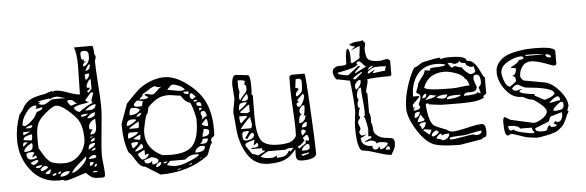

<svg xmlns="http://www.w3.org/2000/svg" viewBox="-47 -848 3123 1023"><g transform="rotate(-5 1514.5 -337.0)"><path d="M256 2Q248 3 230 3Q141 3 85 -67Q29 -137 29 -231Q29 -295 53 -363Q56 -366 67 -381Q78 -396 78 -397V-400Q98 -431 124 -443Q150 -455 195 -462Q201 -463 216.5 -469Q232 -475 239 -475V-468Q245 -475 258 -475Q280 -475 321.5 -459.5Q363 -444 384 -444Q384 -465 385.5 -528Q387 -591 387 -593Q387 -665 374 -696H472Q476 -696 479 -659Q478 -658 478 -656Q478 -653 481.5 -646Q485 -639 485 -638Q485 -628 479 -616Q479 -574 485 -492Q491 -410 491 -370Q491 -326 481.5 -239.5Q472 -153 472 -110Q472 -94 476 -61.5Q480 -29 480 -13Q480 0 477 4Q474 8 461 8Q427 8 414 3Q401 -2 380 -24Q371 -24 328 -8.5Q285 7 266 7Q259 7 256 2ZM281 -42Q269 -42 256 -35Q243 -28 243 -16Q284 -16 295 -41Q294 -41 288 -41.5Q282 -42 281 -42ZM201 -30Q201 -24 208 -24Q214 -24 218.5 -28Q223 -32 223 -38Q214 -38 201 -30ZM418 -30V-24H442Q440 -31 429 -31L424 -30Q420 -30 418 -30ZM248 -44Q233 -44 232 -30Q248 -32 248 -44ZM387 -111Q384 -108 347 -77Q310 -46 306 -30Q325 -32 356.5 -59.5Q388 -87 388 -107Q388 -108 388 -109ZM165 -41Q166 -36 178 -36Q187 -36 190 -41.5Q193 -47 195 -61Q168 -48 165 -41ZM139 -61Q144 -54 150 -54H149L156 -56Q162 -58 170 -62.5Q178 -67 182 -73Q174 -80 164 -80Q153 -80 142 -65Q140 -62 139 -61ZM442 -68Q428 -68 428 -53Q442 -53 442 -68ZM405 -79V-59Q412 -59 418.5 -65.5Q425 -72 425 -79ZM115 -79Q118 -72 128 -72Q143 -72 152 -86H147Q130 -86 115 -79ZM139 -178Q145 -169 155.5 -150.5Q166 -132 170.5 -126Q175 -120 185 -109.5Q195 -99 205 -95.5Q215 -92 231.5 -89Q248 -86 270 -86Q318 -86 352.5 -123Q387 -160 387 -208Q387 -282 356 -320Q334 -346 303.5 -370.5Q273 -395 251 -395Q244 -395 233.5 -389.5Q223 -384 214.5 -377.5Q206 -371 198 -364.5Q190 -358 189 -357Q157 -330 147.5 -303.5Q138 -277 138 -233Q138 -226 138.5 -207.5Q139 -189 139 -178ZM89 -103Q101 -91 105 -91Q113 -91 121.5 -97.5Q130 -104 133 -111Q130 -116 125 -116Q121 -116 106.5 -110Q92 -104 89 -103ZM430 -116Q415 -116 399 -98H404Q410 -97 411 -97Q430 -97 442 -103Q442 -111 439.5 -113.5Q437 -116 430 -116ZM72 -150Q72 -121 96 -121Q114 -121 128 -129L121 -141Q106 -135 104 -129L103 -132Q103 -142 115 -154Q113 -160 102 -160Q72 -160 72 -150ZM442 -154Q431 -154 418 -141Q425 -140 426 -140Q442 -140 442 -154ZM442 -180Q423 -180 414 -173.5Q405 -167 405 -147L414 -152Q423 -156 427.5 -159Q432 -162 437 -168Q442 -174 442 -180ZM104 -208Q62 -186 62 -164Q86 -164 97.5 -170Q109 -176 109 -197Q109 -207 104 -208ZM442 -208Q420 -202 420 -188Q432 -188 437 -191.5Q442 -195 442 -208ZM75 -215Q64 -215 61 -210.5Q58 -206 58 -194Q66 -194 84 -215ZM430 -215Q420 -215 418 -208Q422 -208 436 -215ZM64 -230 65 -227 104 -222Q111 -222 111 -254Q97 -254 80.5 -247.5Q64 -241 64 -230ZM436 -252Q421 -237 421 -226Q443 -226 449 -238Q455 -250 455 -273L454 -280Q454 -286 454 -294Q454 -302 454 -307Q440 -304 428.5 -292Q417 -280 417 -267Q417 -257 420 -254.5Q423 -252 436 -252ZM65 -270V-252L104 -270ZM116 -303Q97 -303 78 -289Q80 -289 86 -288.5Q92 -288 93 -288Q100 -288 102.5 -288Q105 -288 109 -289.5Q113 -291 114.5 -294Q116 -297 116 -303ZM65 -307Q65 -306 69 -303.5Q73 -301 75 -301Q87 -301 112 -323.5Q137 -346 139 -357Q140 -358 143 -363.5Q146 -369 146 -370Q149 -372 157.5 -374.5Q166 -377 172 -381Q178 -385 178 -391Q178 -392 178 -392L177 -394Q162 -388 133 -388Q147 -388 147 -400Q147 -406 141 -406Q115 -406 90 -370.5Q65 -335 65 -307ZM456 -342Q430 -342 411 -313Q456 -313 456 -342ZM411 -338Q386 -338 380 -332V-324Q404 -324 418 -338ZM344 -375Q356 -355 374 -351Q411 -379 448 -394Q442 -400 442 -406Q442 -410 448.5 -426Q455 -442 455 -449H442L411 -413Q410 -410 410 -409Q410 -406 417 -403Q424 -400 430 -400Q419 -395 389 -391Q359 -387 344 -375ZM462 -385Q436 -385 405 -357L411 -356Q417 -356 418 -356Q432 -356 439.5 -357Q447 -358 454.5 -365Q462 -372 462 -385ZM313 -413Q315 -408 321.5 -398Q328 -388 334 -388Q336 -388 368 -400Q354 -400 348.5 -409.5Q343 -419 324 -419Q314 -419 313 -413ZM157 -413Q174 -406 182 -406Q195 -406 212.5 -418.5Q230 -431 239 -431H306Q303 -431 285 -436.5Q267 -442 263 -443Q236 -443 220 -431V-437Q174 -431 157 -424L171 -418ZM423 -456 430 -449 448 -468V-520Q440 -520 431.5 -506Q423 -492 423 -483Q423 -475 430 -475Q432 -475 435 -475.5Q438 -476 439 -476Q439 -469 437 -467Q435 -465 431 -463Q427 -461 423 -456ZM418 -542Q418 -523 423 -518Q442 -529 442 -551Q418 -551 418 -542ZM442 -598 423 -567Q450 -567 450 -598ZM436 -616Q413 -611 413 -591Q428 -591 438.5 -606.5Q449 -622 449 -638Q449 -651 448.5 -656Q448 -661 443 -667Q438 -673 428 -673Q420 -673 416.5 -672.5Q413 -672 410 -670.5Q407 -669 406 -665Q405 -661 405 -653Q405 -626 417 -626L423 -628L418 -616Z M775 19 697 -30Q672 -30 649.5 -68Q627 -106 615 -114Q591 -173 591 -267L629 -373Q630 -375 656 -401.5Q682 -428 695 -440Q722 -464 762 -480Q802 -496 838 -496Q889 -496 943 -460Q1016 -411 1047.5 -349Q1079 -287 1079 -197Q1079 -194 1078.5 -179.5Q1078 -165 1078 -164Q1076 -160 1067.5 -154.5Q1059 -149 1059 -139Q1059 -129 1065 -126Q1056 -126 1046 -94.5Q1036 -63 1029 -58Q926 19 775 19ZM881 -4Q870 -4 868 4L887 -3L884 -4ZM813 -29Q834 -20 864 -20Q883 -20 913 -30.5Q943 -41 964 -52Q985 -63 985 -65V-72Q984 -72 975.5 -72Q967 -72 965.5 -72Q964 -72 957.5 -71.5Q951 -71 948.5 -70Q946 -69 941 -67.5Q936 -66 932 -63.5Q928 -61 924 -58Q912 -49 911 -49H831ZM948 -29 929 -21 932 -20Q935 -20 936 -20Q946 -20 948 -29ZM783 -48Q772 -48 763.5 -40.5Q755 -33 755 -23Q783 -23 783 -48ZM736 -58V-38Q748 -38 759 -43Q770 -48 770 -58Q770 -65 756.5 -71Q743 -77 736 -77H733Q730 -76 713.5 -71Q697 -66 695 -65Q695 -46 714 -46Q727 -46 736 -58ZM810 -47Q796 -47 794 -40H797Q800 -39 801 -39Q811 -39 819 -46H815Q811 -47 810 -47ZM1002 -52Q994 -52 991 -46L1004 -52ZM665 -99V-95Q678 -69 686 -69Q697 -69 709 -77.5Q721 -86 721 -97Q705 -97 701 -89V-120L665 -102ZM708 -225Q707 -219 707 -209Q707 -125 794 -83Q798 -83 818 -82Q838 -81 841 -81Q928 -81 959.5 -122Q991 -163 991 -253Q991 -269 982.5 -300.5Q974 -332 966 -348Q939 -354 917 -391Q907 -391 885.5 -395Q864 -399 853 -399Q819 -399 796 -387Q773 -375 745 -348Q740 -343 737.5 -326Q735 -309 727 -305Q723 -296 716 -265.5Q709 -235 708 -225ZM1006 -114Q993 -114 981.5 -104Q970 -94 970 -81Q1023 -81 1023 -108Q1023 -114 1006 -114ZM652 -120V-114Q670 -117 695 -132Q695 -152 686 -152L683 -151ZM1014 -151Q1014 -135 998 -126Q999 -126 1006 -125.5Q1013 -125 1014 -125Q1042 -125 1042 -151ZM633 -157 640 -132Q641 -133 645.5 -135.5Q650 -138 652 -139.5Q654 -141 658 -144.5Q662 -148 664.5 -150.5Q667 -153 668.5 -156.5Q670 -160 670 -164Q660 -165 659 -165Q633 -165 633 -157ZM1024 -203Q1024 -193 1019.5 -183Q1015 -173 1015 -162Q1053 -162 1053 -188Q1053 -203 1024 -203ZM647 -182 677 -175Q686 -175 686 -202Q682 -202 667.5 -195Q653 -188 647 -182ZM674 -218H629Q619 -218 619 -187Q630 -187 652 -197.5Q674 -208 674 -218ZM1016 -230Q1024 -217 1050 -217Q1050 -256 1041 -256ZM683 -274Q678 -270 655.5 -258Q633 -246 629 -238H677Q683 -238 683 -274ZM649 -287Q618 -287 618 -254Q637 -254 670 -280Q670 -287 655 -287Q653 -287 651 -286H650ZM1023 -266V-265Q1023 -263 1020.5 -259.5Q1018 -256 1016 -256Q1017 -256 1018 -255.5Q1019 -255 1020 -255Q1022 -255 1029 -261L1036 -267Q1047 -267 1047 -274Q1047 -280 1042.5 -289.5Q1038 -299 1032 -299Q1016 -299 1016 -287Q1016 -282 1019.5 -275.5Q1023 -269 1023 -266ZM698 -318Q692 -318 683 -311Q674 -304 674 -298Q694 -298 701 -317Q699 -318 698 -318ZM1010 -317V-303Q1015 -303 1019.5 -307.5Q1024 -312 1024 -317ZM656 -348Q638 -348 638 -310Q683 -310 695 -336Q679 -348 656 -348ZM997 -339Q997 -326 1024 -326Q1024 -348 1011 -348Q997 -348 997 -339ZM665 -364Q665 -352 682 -352Q708 -352 708 -354L714 -379Q690 -385 686 -385Q683 -385 674.5 -377Q666 -369 665 -364ZM985 -361V-352Q1002 -352 1004 -361ZM966 -385Q966 -370 979 -366Q998 -378 998 -379Q996 -381 990.5 -386Q985 -391 981 -395Q977 -399 976 -399Q966 -399 966 -385ZM714 -416Q716 -413 716 -410Q716 -406 707.5 -400.5Q699 -395 699 -389H713Q745 -389 745 -398L727 -410Q727 -416 733 -416Q739 -416 751 -412.5Q763 -409 765 -409Q777 -409 795 -428Q813 -447 825 -447Q823 -446 810 -446Q792 -446 788 -453Q774 -453 749.5 -436Q725 -419 714 -416ZM934 -410Q934 -396 961 -396V-410ZM850 -428Q853 -428 882 -422Q911 -416 924 -416Q934 -416 943 -422Q933 -435 912.5 -444Q892 -453 877 -453Q874 -453 863.5 -443Q853 -433 850 -428Z M1502 -53Q1501 -53 1483.5 -32.5Q1466 -12 1436 0Q1406 12 1354 12Q1281 12 1242 -49.5Q1203 -111 1197 -197Q1197 -200 1194 -234Q1191 -268 1190 -271V-284Q1202 -344 1202 -351Q1202 -355 1199.5 -385.5Q1197 -416 1197 -419V-429Q1197 -444 1202.5 -459.5Q1208 -475 1221 -475L1283 -468Q1297 -468 1297 -408Q1297 -386 1295 -364L1301 -358Q1301 -335 1300.5 -297Q1300 -259 1300 -244Q1300 -155 1321.5 -120Q1343 -85 1413 -85Q1451 -85 1474 -92Q1497 -99 1511 -123Q1511 -129 1511.5 -141Q1512 -153 1512 -159Q1512 -195 1507.5 -267Q1503 -339 1503 -376Q1503 -442 1505 -444L1516 -450H1585Q1590 -450 1600 -264.5Q1610 -79 1610 -18Q1602 10 1536 10Q1515 10 1508 3Q1501 -4 1501 -24Q1501 -31 1501.5 -41Q1502 -51 1502 -53ZM1314 -30Q1330 -18 1367 -18Q1390 -18 1400 -30V-16Q1429 -16 1442.5 -22Q1456 -28 1468 -49L1475 -43L1493 -61Q1491 -61 1486 -61.5Q1481 -62 1480 -62Q1461 -62 1449 -55H1357Q1353 -55 1336.5 -45Q1320 -35 1314 -30ZM1531 -23 1540 -14 1573 -25V-30ZM1270 -49Q1294 -42 1301 -37L1338 -55V-61H1326V-74H1270V-81Q1271 -81 1275 -80.5Q1279 -80 1283 -80Q1307 -80 1307 -92Q1307 -102 1301 -105L1283 -92Q1283 -98 1286 -107Q1289 -116 1289 -123Q1286 -121 1272.5 -118Q1259 -115 1249 -110.5Q1239 -106 1239 -98L1240 -92ZM1571 -75Q1560 -75 1548.5 -64Q1537 -53 1536 -43L1542 -42Q1548 -42 1553 -42Q1579 -42 1579 -57Q1579 -75 1571 -75ZM1516 -66Q1516 -62 1523 -55L1560 -80V-96Q1563 -96 1568 -94Q1573 -92 1574 -92Q1579 -92 1579 -105Q1579 -108 1575.5 -116Q1572 -124 1571 -124Q1566 -124 1560.5 -120Q1555 -116 1551 -113L1548 -110Q1548 -100 1555 -98Q1546 -84 1533.5 -75Q1521 -66 1516 -66ZM1227 -155Q1227 -154 1227 -151Q1227 -148 1227 -146.5Q1227 -145 1227 -142Q1227 -139 1227.5 -137.5Q1228 -136 1228.5 -133.5Q1229 -131 1230 -129.5Q1231 -128 1232 -126.5Q1233 -125 1235 -124Q1237 -123 1239 -122.5Q1241 -122 1244 -122Q1260 -122 1274.5 -128.5Q1289 -135 1289 -148Q1289 -160 1277 -160Q1274 -159 1265 -148Q1256 -137 1252 -129L1240 -135Q1261 -159 1264 -172Q1260 -172 1250.5 -171.5Q1241 -171 1237.5 -170.5Q1234 -170 1230.5 -166Q1227 -162 1227 -155ZM1541 -139Q1541 -125 1548 -123Q1567 -142 1567 -144Q1567 -147 1560 -150.5Q1553 -154 1548 -154Q1541 -154 1541 -139ZM1575 -193Q1565 -193 1556 -184.5Q1547 -176 1547 -165Q1565 -165 1570 -169.5Q1575 -174 1575 -193ZM1277 -246Q1251 -224 1221 -185H1277Q1278 -185 1280.5 -192Q1283 -199 1283 -203Q1283 -210 1280 -224Q1277 -238 1277 -246ZM1555 -235Q1535 -235 1535 -189Q1550 -189 1560.5 -201Q1571 -213 1571 -228H1560Q1570 -236 1570 -283Q1557 -283 1549 -273Q1541 -263 1541 -250Q1544 -235 1555 -235ZM1219 -253Q1219 -216 1227 -216L1259 -246V-253ZM1227 -271 1264 -266H1259Q1262 -266 1268 -269Q1274 -272 1277 -272V-309Q1277 -311 1276 -311Q1273 -311 1263 -304Q1253 -297 1242 -288Q1231 -279 1227 -277ZM1529 -293Q1529 -288 1532 -282Q1535 -276 1539 -276Q1551 -276 1562 -298Q1573 -320 1573 -333Q1573 -335 1570.5 -339.5Q1568 -344 1566 -344L1536 -314L1535 -312Q1535 -303 1548 -303Q1543 -303 1536 -299Q1529 -295 1529 -293ZM1265 -326Q1238 -326 1229.5 -319.5Q1221 -313 1221 -284Q1265 -314 1265 -326ZM1270 -370Q1243 -347 1240 -333Q1252 -333 1256 -333Q1260 -333 1265.5 -335Q1271 -337 1272.5 -341.5Q1274 -346 1274 -354Q1274 -358 1270 -370ZM1536 -333Q1558 -346 1562.5 -357.5Q1567 -369 1567 -403Q1567 -426 1551 -426Q1548 -426 1542.5 -425.5Q1537 -425 1536 -425L1530 -379Q1547 -375 1547 -371Q1547 -369 1538.5 -360Q1530 -351 1530 -342Q1530 -333 1536 -333ZM1227 -355Q1227 -340 1233 -339Q1236 -348 1253.5 -365.5Q1271 -383 1271 -397Q1271 -414 1266 -417L1261 -420Q1261 -424 1265 -435Q1265 -445 1227 -445V-407L1232 -384Q1232 -380 1229.5 -371.5Q1227 -363 1227 -355Z M1862 -14Q1829 -14 1829 -141Q1829 -160 1833 -190Q1837 -220 1837 -230Q1837 -278 1824 -391Q1816 -392 1789.5 -398Q1763 -404 1755 -404Q1750 -404 1743 -418.5Q1736 -433 1736 -442Q1736 -459 1747.5 -467Q1759 -475 1773 -474.5Q1787 -474 1799 -475.5Q1811 -477 1812 -483Q1812 -551 1824 -563Q1837 -558 1837 -516Q1837 -508 1837 -498L1836 -489L1842 -483L1853 -488Q1865 -494 1875.5 -500.5Q1886 -507 1886 -512Q1886 -513 1885.5 -516Q1885 -519 1885 -521V-520Q1891 -557 1891 -570H1889Q1885 -570 1864 -560.5Q1843 -551 1842 -551Q1847 -556 1867 -570Q1847 -574 1836 -582Q1849 -593 1874.5 -594.5Q1900 -596 1910 -600Q1910 -596 1916 -590.5Q1922 -585 1922 -582Q1922 -581 1919 -570Q1916 -559 1916 -557Q1916 -508 1931 -495.5Q1946 -483 1990 -483Q1997 -483 2010 -486Q2023 -489 2032 -489Q2035 -489 2040.5 -484.5Q2046 -480 2046 -477V-403L2039 -397Q1949 -397 1916 -391Q1916 -390 1916.5 -387.5Q1917 -385 1917 -384Q1917 -374 1910.5 -353Q1904 -332 1904 -323Q1904 -321 1906.5 -318.5Q1909 -316 1910 -316V-212Q1917 -205 1917 -181Q1917 -176 1917 -170Q1917 -164 1916.5 -160.5Q1916 -157 1916 -156Q1921 -155 1922 -142.5Q1923 -130 1924.5 -115.5Q1926 -101 1944 -87Q1962 -73 1996 -70L2003 -69Q2011 -68 2013 -68Q2015 -68 2020.5 -66Q2026 -64 2027.5 -61.5Q2029 -59 2031 -55Q2033 -51 2033 -45Q2033 -32 2031 -23Q2029 -14 2027 -9.5Q2025 -5 2019 5Q2013 15 2009 22Q1983 20 1933 3.5Q1883 -13 1862 -14ZM1996 -27Q1982 -19 1982 -8H2005Q2005 -24 1996 -27ZM1912 -35Q1912 -14 1927 -14Q1941 -14 1947 -27Q1948 -27 1950 -25.5Q1952 -24 1953 -24V-13Q1977 -13 1996 -39Q1994 -51 1953 -51Q1943 -51 1934 -45Q1935 -46 1935 -49Q1935 -55 1924 -59.5Q1913 -64 1907 -64Q1901 -64 1890.5 -61Q1880 -58 1873 -58Q1874 -61 1883.5 -66Q1893 -71 1901 -74L1910 -77L1911 -79Q1911 -88 1904 -88Q1903 -88 1900 -87.5Q1897 -87 1895 -87Q1895 -90 1896.5 -106.5Q1898 -123 1898 -125Q1897 -137 1892 -161Q1887 -185 1886 -187L1879 -193L1886 -199Q1886 -200 1886.5 -209Q1887 -218 1887 -222Q1887 -244 1882.5 -285.5Q1878 -327 1878 -350Q1866 -350 1860 -335.5Q1854 -321 1854 -307Q1854 -295 1857 -291Q1860 -287 1860 -286Q1860 -282 1856.5 -277Q1853 -272 1853 -263Q1853 -242 1863 -242Q1865 -242 1867 -243Q1862 -243 1858 -227.5Q1854 -212 1854 -199Q1861 -199 1861 -194Q1861 -190 1854 -180.5Q1847 -171 1847 -170Q1847 -158 1852 -148Q1857 -138 1857 -134Q1857 -126 1848 -113Q1855 -95 1860 -95Q1878 -95 1886 -101Q1882 -95 1870.5 -89Q1859 -83 1854 -82Q1854 -35 1912 -35ZM1848 -361Q1848 -342 1854 -341Q1880 -361 1880 -384L1879 -391Q1867 -391 1857.5 -380.5Q1848 -370 1848 -361ZM1891 -434Q1886 -431 1871.5 -423Q1857 -415 1849 -409Q1841 -403 1841 -397H1854L1891 -428ZM1762 -437Q1762 -431 1784.5 -426Q1807 -421 1817 -421L1873 -465H1886L1854 -434V-428L1916 -459Q1909 -462 1897.5 -476Q1886 -490 1880 -490Q1866 -490 1866 -477H1873Q1865 -464 1837 -456Q1809 -448 1785.5 -444Q1762 -440 1762 -437ZM1991 -453 1960 -452Q1952 -451 1937 -441.5Q1922 -432 1922 -428V-420Q1927 -420 1942.5 -429Q1958 -438 1960 -440L1947 -421Q1959 -421 1981 -424.5Q2003 -428 2014 -428L2021 -452Q2018 -452 2005.5 -452.5Q1993 -453 1991 -453ZM1947 -459Q1933 -459 1922 -440Q1927 -441 1938.5 -447.5Q1950 -454 1953 -459Z M2109 -219Q2109 -269 2127 -329Q2145 -389 2171 -432Q2172 -431 2173 -431Q2179 -431 2197.5 -443.5Q2216 -456 2221 -456Q2290 -472 2313 -472V-463Q2333 -470 2362 -470Q2452 -470 2452 -443Q2478 -443 2495 -421.5Q2512 -400 2522.5 -375Q2533 -350 2541 -346V-260L2523 -247L2528 -241Q2501 -220 2410 -220Q2314 -220 2297.5 -221Q2281 -222 2232 -229Q2231 -235 2226 -235Q2225 -235 2221 -234Q2217 -233 2215 -233Q2215 -204 2222.5 -169Q2230 -134 2245 -118Q2253 -110 2282 -99Q2311 -88 2313 -87Q2331 -74 2344 -74Q2370 -74 2423.5 -87Q2477 -100 2502 -100Q2524 -100 2524 -59Q2524 -39 2520.5 -34Q2517 -29 2509.5 -28Q2502 -27 2497 -20Q2491 -18 2380 0Q2286 0 2245 -13Q2198 -28 2153.5 -98Q2109 -168 2109 -219ZM2257 -44Q2279 -38 2282 -37Q2287 -32 2288 -32Q2303 -32 2314.5 -41.5Q2326 -51 2326 -65Q2288 -65 2288 -56Q2288 -59 2284.5 -64Q2281 -69 2279 -69Q2277 -69 2266.5 -59.5Q2256 -50 2256 -47Q2257 -45 2257 -44ZM2325 -37Q2330 -32 2331 -32Q2351 -32 2396 -40.5Q2441 -49 2455 -49L2461 -46L2467 -44Q2499 -44 2499 -65Q2480 -65 2449.5 -57.5Q2419 -50 2405 -49Q2395 -49 2377 -48Q2359 -47 2345 -46L2331 -44ZM2232 -62Q2232 -61 2235 -58.5Q2238 -56 2239 -56Q2248 -58 2259 -65Q2270 -72 2270 -75Q2270 -79 2268 -82Q2266 -85 2264 -86Q2262 -87 2261 -87Q2252 -87 2242 -78.5Q2232 -70 2232 -62ZM2189 -94 2221 -68Q2233 -86 2233 -91L2232 -94L2196 -99ZM2171 -124Q2183 -115 2183 -99Q2206 -111 2206 -137Q2177 -137 2171 -124ZM2183 -180Q2164 -150 2164 -140Q2193 -140 2202 -148Q2199 -155 2192 -164.5Q2185 -174 2183 -180ZM2179 -194Q2160 -194 2155 -188.5Q2150 -183 2150 -163Q2162 -163 2170.5 -172.5Q2179 -182 2179 -194ZM2158 -223 2146 -204Q2147 -204 2151 -203.5Q2155 -203 2156 -203Q2165 -203 2174.5 -207.5Q2184 -212 2184 -220Q2184 -221 2181 -226.5Q2178 -232 2178 -235Q2180 -240 2183.5 -247.5Q2187 -255 2188.5 -260.5Q2190 -266 2190 -274Q2190 -286 2180 -290.5Q2170 -295 2170 -299Q2170 -303 2176.5 -317.5Q2183 -332 2183 -337Q2183 -346 2204 -372.5Q2225 -399 2225 -412Q2227 -412 2237 -410Q2247 -408 2250 -408Q2253 -408 2254 -413.5Q2255 -419 2257 -420Q2262 -422 2282 -422.5Q2302 -423 2319.5 -425Q2337 -427 2337 -432Q2320 -440 2290 -440Q2222 -440 2186.5 -394Q2151 -348 2151 -278H2183V-272L2146 -235V-216ZM2377 -266H2371Q2330 -266 2330 -250L2331 -249Q2331 -248 2331 -247L2344 -248Q2357 -249 2368.5 -250.5Q2380 -252 2391.5 -256Q2403 -260 2405 -266ZM2241 -278Q2239 -278 2228.5 -268Q2218 -258 2214 -253Q2222 -255 2232 -257Q2242 -259 2247 -260Q2252 -261 2259.5 -264Q2267 -267 2276 -272Q2274 -273 2245 -278ZM2276 -260Q2296 -253 2311 -253Q2320 -253 2326.5 -259Q2333 -265 2333 -274Q2283 -274 2276 -260ZM2493 -299Q2493 -285 2482 -279.5Q2471 -274 2457.5 -275Q2444 -276 2433 -272.5Q2422 -269 2422 -258Q2492 -258 2497 -272Q2502 -264 2511 -264Q2511 -272 2507.5 -282Q2504 -292 2504 -296Q2504 -299 2511 -304.5Q2518 -310 2518 -326Q2518 -365 2495 -365Q2488 -365 2484.5 -361.5Q2481 -358 2480.5 -353.5Q2480 -349 2480 -339Q2491 -306 2493 -303ZM2222 -287Q2213 -287 2206.5 -280Q2200 -273 2200 -264Q2213 -264 2217.5 -269Q2222 -274 2222 -287ZM2214 -320Q2223 -303 2362 -303Q2380 -303 2409.5 -307Q2439 -311 2456 -311Q2456 -316 2449 -331.5Q2442 -347 2438 -347L2436 -346Q2429 -367 2391.5 -381Q2354 -395 2328 -395Q2242 -395 2214 -320ZM2425 -410Q2425 -402 2443 -386Q2461 -370 2467 -370Q2473 -370 2483 -374Q2493 -378 2493 -383Q2493 -388 2489 -401L2485 -414Q2485 -408 2473 -408Q2465 -409 2454.5 -416Q2444 -423 2444 -432Q2415 -432 2415 -446Q2414 -446 2411 -442.5Q2408 -439 2401.5 -435.5Q2395 -432 2385 -432Q2381 -432 2375 -436Q2369 -440 2362 -440Q2361 -440 2355.5 -439.5Q2350 -439 2349 -439Q2351 -438 2358.5 -426Q2366 -414 2371 -413Q2372 -413 2378 -416.5Q2384 -420 2388 -420Q2389 -420 2402 -415Q2415 -410 2425 -410Z M2786 -2 2741 -8Q2736 -8 2699 -21Q2662 -34 2656 -34Q2651 -34 2646 -30.5Q2641 -27 2637 -27Q2618 -27 2618 -97Q2618 -126 2628 -126Q2635 -124 2646 -116Q2657 -108 2662 -108L2779 -82Q2799 -82 2826.5 -100.5Q2854 -119 2854 -138Q2854 -154 2821.5 -180.5Q2789 -207 2781 -207Q2767 -207 2750 -216.5Q2733 -226 2724 -226Q2678 -226 2642 -272.5Q2606 -319 2606 -369Q2606 -399 2625 -421Q2644 -443 2668 -453.5Q2692 -464 2726 -470Q2760 -476 2779 -477Q2798 -478 2817 -478Q2927 -478 2927 -452V-386Q2927 -377 2909 -377Q2829 -410 2793 -410Q2763 -410 2746 -387.5Q2729 -365 2729 -335Q2729 -331 2735.5 -321.5Q2742 -312 2749 -311L2854 -292Q2894 -285 2933 -240Q2972 -195 2972 -157Q2972 -156 2968 -146Q2964 -136 2964 -132Q2964 -131 2966.5 -128.5Q2969 -126 2971 -126Q2963 -120 2952 -90Q2945 -75 2938 -63.5Q2931 -52 2920.5 -43.5Q2910 -35 2903.5 -30Q2897 -25 2881 -20Q2865 -15 2859 -13.5Q2853 -12 2832 -8Q2811 -4 2804 -3ZM2668 -58Q2673 -47 2713 -37.5Q2753 -28 2770 -28Q2779 -28 2779 -34Q2770 -38 2766 -58H2705Q2697 -77 2642 -77Q2642 -52 2655 -52Q2666 -52 2668 -58ZM2785 -49Q2785 -33 2823 -33Q2837 -33 2843 -36Q2849 -39 2849 -43.5Q2849 -48 2852.5 -54Q2856 -60 2865 -64Q2865 -56 2867.5 -54Q2870 -52 2877 -52Q2895 -52 2902 -58Q2899 -62 2884 -71L2896 -82Q2899 -76 2909 -76Q2921 -76 2927.5 -88Q2934 -100 2934 -113Q2934 -122 2932 -126L2872 -108Q2867 -103 2864.5 -94Q2862 -85 2859 -82L2785 -53ZM2932 -181H2931Q2928 -181 2909.5 -165Q2891 -149 2891 -145V-136Q2904 -136 2910 -136.5Q2916 -137 2926.5 -139Q2937 -141 2941.5 -147.5Q2946 -154 2946 -164Q2946 -178 2941 -180Q2937 -181 2932 -181ZM2918 -212Q2908 -212 2891 -199Q2874 -186 2872 -181Q2883 -181 2900 -185.5Q2917 -190 2930 -190Q2930 -212 2918 -212ZM2797 -225Q2803 -224 2823.5 -212Q2844 -200 2847 -200Q2857 -200 2877 -209Q2897 -218 2903 -227Q2903 -245 2868.5 -255Q2834 -265 2792.5 -269Q2751 -273 2749 -274Q2744 -276 2735 -280.5Q2726 -285 2719.5 -289Q2713 -293 2711 -293Q2695 -293 2680 -274Q2686 -261 2701 -261Q2707 -261 2717.5 -264.5Q2728 -268 2736 -268Q2721 -262 2717 -255Q2722 -247 2752 -241Q2782 -235 2797 -235ZM2631 -363Q2631 -344 2642.5 -315Q2654 -286 2671 -286Q2673 -286 2705 -311Q2705 -327 2701.5 -332.5Q2698 -338 2686 -342Q2706 -342 2711 -378Q2708 -381 2701 -382Q2694 -383 2688.5 -384Q2683 -385 2683 -387Q2683 -388 2693.5 -393Q2704 -398 2715.5 -406Q2727 -414 2730 -423Q2755 -423 2755 -431Q2755 -441 2741 -441Q2710 -441 2670.5 -418.5Q2631 -396 2631 -363ZM2872 -434Q2881 -422 2896 -422L2902 -423Q2902 -431 2894 -436Q2886 -441 2877 -441Q2876 -441 2874 -438Q2872 -435 2872 -434ZM2767 -447V-441H2865Q2836 -447 2767 -447Z"/></g></svg>

Font: CabinSketch
Style: Regular
Weight: 400
Designer: Pablo Impallari
Foundry: Pablo Impallari. www.impallari.com Igino Marini. www.ikern.com
Version: Version 1.002